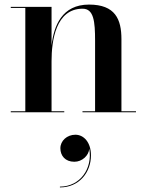

<svg xmlns="http://www.w3.org/2000/svg" viewBox="-20 -490 640 838"><path d="M27 -4.5V0H260.5V-4.5H205V-223C205 -312.5 223.5 -452 340.5 -452C389.5 -452 395 -396 395 -312V-4.5H340V0H573.5V-4.5H510V-319C510 -406 483 -470 368.5 -470C250.5 -470 215 -377.5 205 -291.5V-460H27V-455.5H90.5V-4.5ZM243.5 157C243.5 189.5 264.5 216 304.5 216C339 216 367.5 188.5 369.5 159.5C385 245.5 329.5 324.5 241.5 324.5V328C326.5 328 377 261.5 377 188C377 131.5 346 98 309 98C272.5 98 243.5 124.5 243.5 157Z"/></svg>

Font: Bodoni* 36pt Medium
Style: Regular
Weight: 500
Version: Version 2.3